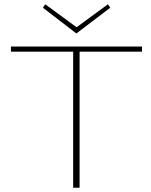

<svg xmlns="http://www.w3.org/2000/svg" viewBox="-20 -875 705 895"><path d="M494 -839 336 -719 180 -839 191 -855 337 -748 483 -855ZM642 -658V-634H351V0H321V-634H31V-658Z"/></svg>

Font: EauTestInfant Extralight
Style: Regular
Weight: 250
Designer: Christian Thalmann (Catharsis Fonts)
Version: Version 0.001;PS 000.001;hotconv 1.0.88;makeotf.lib2.5.64775